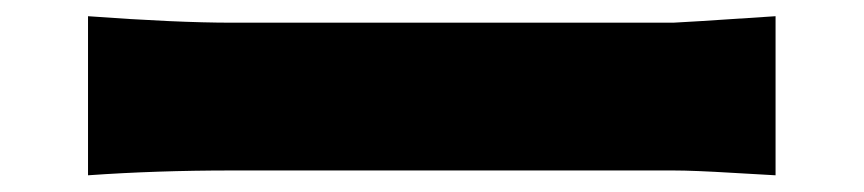

<svg xmlns="http://www.w3.org/2000/svg" viewBox="-20 -500 1040 231"><path d="M85.9 -289.1V-480.5Q192.4 -472.7 258.8 -472.7H790Q795.9 -472.7 913.1 -480.5V-289.1Q910.2 -289.1 862.3 -292Q814.5 -294.9 790 -294.9H258.8Q168 -294.9 85.9 -289.1Z"/></svg>

Font: GenEi Gothic M Heavy
Style: Regular
Weight: 800
Designer: o_tamon (Modified); [Source Han Sans]
Ryoko NISHIZUKA  (kana & ideographs); Paul D. Hunt (Latin, Greek & Cyrillic); Wenl
Version: Version 1.1a;Original Version 1.004